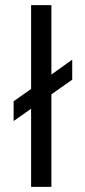

<svg xmlns="http://www.w3.org/2000/svg" viewBox="-20 -727 331 747"><path d="M180 0H101V-304L33 -256V-333L101 -381V-707H180V-437L261 -495V-417L180 -360Z"/></svg>

Font: Hind Siliguri
Style: Regular
Weight: 400
Designer: Jyotish Sonowal
Foundry: Indian Type Foundry
Version: Version 1.000;PS 1.0;hotconv 1.0.86;makeotf.lib2.5.63406; tt